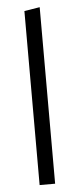

<svg xmlns="http://www.w3.org/2000/svg" viewBox="-52 -736 316 765"><g transform="rotate(-5 106.0 -353.0)"><path d="M137 0V-706L75 -696V0Z"/></g></svg>

Font: Catamaran Thin Light
Style: Regular
Weight: 300
Version: Version 2.000